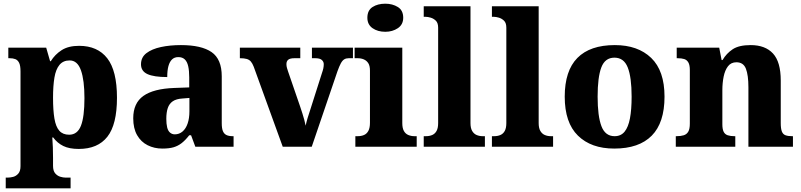

<svg xmlns="http://www.w3.org/2000/svg" viewBox="-20 -794 4336 1039"><path d="M11 225V167H24Q36 167 51.5 163Q67 159 79 145.5Q91 132 91 105V-407Q91 -439 83.5 -454Q76 -469 63 -474Q50 -479 32 -479H25V-536H230L251 -463H255Q277 -499 313.5 -522.5Q350 -546 408 -546Q508 -546 560.5 -478.5Q613 -411 613 -265Q613 -120 561 -54Q509 12 406 12Q355 12 322.5 -4Q290 -20 268 -50H263Q265 -25 266 3.5Q267 32 267 60V103Q267 131 279 144.5Q291 158 306.5 162.5Q322 167 333 167H362V225ZM354 -65Q399 -65 418 -113.5Q437 -162 437 -263Q437 -360 418 -413.5Q399 -467 357 -467Q322 -467 302 -443Q282 -419 274.5 -374Q267 -329 267 -265Q267 -197 274.5 -152.5Q282 -108 301 -86.5Q320 -65 354 -65Z M858 10Q815 10 779 -8Q743 -26 722 -62.5Q701 -99 701 -154Q701 -236 756 -275Q811 -314 923 -318L1004 -321V-375Q1004 -411 998.5 -435.5Q993 -460 980 -472.5Q967 -485 945 -485Q924 -485 911 -472.5Q898 -460 891.5 -436.5Q885 -413 885 -377Q813 -377 778 -393Q743 -409 743 -446Q743 -484 772.5 -506.5Q802 -529 851 -539.5Q900 -550 959 -550Q1070 -550 1125 -512Q1180 -474 1180 -381V-128Q1180 -100 1186 -85Q1192 -70 1205 -63.5Q1218 -57 1240 -57H1244V0H1037L1014 -62H1004Q983 -35 963 -19.5Q943 -4 919 3Q895 10 858 10ZM926 -67Q950 -67 968 -82.5Q986 -98 995.5 -126Q1005 -154 1005 -191V-264L968 -261Q934 -259 915 -246Q896 -233 888 -209.5Q880 -186 880 -151Q880 -124 884.5 -105Q889 -86 900 -76.5Q911 -67 926 -67Z M1353 -433Q1346 -451 1337.5 -461Q1329 -471 1315 -475Q1301 -479 1278 -479V-536H1605V-479H1574Q1550 -479 1540 -471Q1530 -463 1530 -447Q1530 -436 1533 -426Q1536 -416 1539 -407L1604 -218Q1611 -198 1616.5 -180Q1622 -162 1626.5 -146Q1631 -130 1634 -114Q1638 -133 1644.5 -155Q1651 -177 1657 -194L1722 -398Q1727 -412 1729.5 -423.5Q1732 -435 1732 -447Q1732 -460 1721.5 -469.5Q1711 -479 1686 -479H1668V-536H1890V-479H1867Q1853 -479 1843 -473Q1833 -467 1824.5 -451.5Q1816 -436 1806 -408L1667 0H1510Z M1903 0V-57H1915Q1935 -57 1950 -63.5Q1965 -70 1973.5 -86Q1982 -102 1982 -130V-412Q1982 -438 1973 -452Q1964 -466 1949 -472.5Q1934 -479 1915 -479H1899V-536H2157V-128Q2157 -101 2165.5 -85.5Q2174 -70 2189.5 -63.5Q2205 -57 2223 -57H2235V0ZM2065 -622Q2024 -622 1996 -641.5Q1968 -661 1968 -698Q1968 -738 1996 -756Q2024 -774 2065 -774Q2104 -774 2133 -756Q2162 -738 2162 -698Q2162 -661 2133 -641.5Q2104 -622 2065 -622Z M2273 0V-57H2284Q2304 -57 2319 -63.5Q2334 -70 2342.5 -85.5Q2351 -101 2351 -128V-644Q2351 -670 2338.5 -682Q2326 -694 2310.5 -698.5Q2295 -703 2284 -703H2273V-760H2526V-128Q2526 -101 2535 -85.5Q2544 -70 2559 -63.5Q2574 -57 2593 -57H2604V0Z M2642 0V-57H2653Q2673 -57 2688 -63.5Q2703 -70 2711.5 -85.5Q2720 -101 2720 -128V-644Q2720 -670 2707.5 -682Q2695 -694 2679.5 -698.5Q2664 -703 2653 -703H2642V-760H2895V-128Q2895 -101 2904 -85.5Q2913 -70 2928 -63.5Q2943 -57 2962 -57H2973V0Z M3304 10Q3179 10 3107.5 -60Q3036 -130 3036 -271Q3036 -411 3104.5 -480.5Q3173 -550 3307 -550Q3432 -550 3504 -480.5Q3576 -411 3576 -271Q3576 -130 3507 -60Q3438 10 3304 10ZM3306 -57Q3340 -57 3360 -81.5Q3380 -106 3389 -153.5Q3398 -201 3398 -271Q3398 -376 3377 -429Q3356 -482 3305 -482Q3254 -482 3234 -429Q3214 -376 3214 -271Q3214 -166 3234.5 -111.5Q3255 -57 3306 -57Z M3637 0V-57H3641Q3664 -57 3680 -62Q3696 -67 3704.5 -81.5Q3713 -96 3713 -125V-415Q3713 -442 3705 -456Q3697 -470 3682.5 -474.5Q3668 -479 3646 -479H3642V-536H3872L3885 -469H3890Q3911 -505 3945 -527.5Q3979 -550 4042 -550Q4121 -550 4163 -504.5Q4205 -459 4205 -358V-128Q4205 -98 4211 -82.5Q4217 -67 4231 -62Q4245 -57 4267 -57H4271V0H4030V-322Q4030 -387 4016.5 -422Q4003 -457 3965 -457Q3936 -457 3919.5 -435.5Q3903 -414 3896 -379.5Q3889 -345 3889 -305V-122Q3889 -95 3896 -81Q3903 -67 3918 -62Q3933 -57 3955 -57H3959V0Z"/></svg>

Font: Noto Serif Khmer ExtraBold
Style: Regular
Weight: 800
Version: Version 2.003